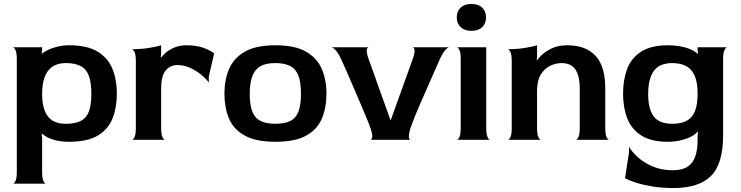

<svg xmlns="http://www.w3.org/2000/svg" viewBox="-20 -707 3747 971"><path d="M45 222Q52 222 58.5 208Q65 194 65 162V-408Q65 -440 58.5 -453.5Q52 -467 45 -468H193V-456L191 -437L193 -436Q204 -446 224.5 -455.5Q245 -465 272.5 -471.5Q300 -478 329 -478Q422 -478 474.5 -445.5Q527 -413 549 -358Q571 -303 571 -233Q571 -164 549.5 -109Q528 -54 475.5 -22Q423 10 329 10Q285 10 250 -0.5Q215 -11 193 -31L191 -30L193 -10V162Q193 194 199.5 208Q206 222 213 222ZM313 -81Q361 -81 389.5 -96Q418 -111 430 -144.5Q442 -178 442 -233Q442 -288 430 -322Q418 -356 389.5 -372Q361 -388 313 -388Q271 -388 244.5 -369.5Q218 -351 205.5 -316.5Q193 -282 193 -232Q193 -181 206 -147.5Q219 -114 245 -97.5Q271 -81 313 -81Z M647 0Q654 0 660.5 -14Q667 -28 667 -60V-398Q667 -430 660.5 -443.5Q654 -457 647 -458Q691 -458 732.5 -464.5Q774 -471 795 -478V-435L793 -418L795 -416Q805 -430 822.5 -444Q840 -458 865.5 -468Q891 -478 925 -478Q974 -478 1010.5 -464.5Q1047 -451 1063 -437L1036 -320V-290Q1022 -309 997 -329.5Q972 -350 941 -364Q910 -378 878 -378Q840 -378 817.5 -350Q795 -322 795 -260V-60Q795 -28 801.5 -14Q808 0 815 0Z M1373 10Q1273 10 1216.5 -22Q1160 -54 1137.5 -109Q1115 -164 1115 -233Q1115 -303 1138.5 -358Q1162 -413 1218 -445.5Q1274 -478 1373 -478Q1472 -478 1528 -445.5Q1584 -413 1607.5 -358Q1631 -303 1631 -233Q1631 -164 1608.5 -109Q1586 -54 1530 -22Q1474 10 1373 10ZM1373 -81Q1421 -81 1449.5 -96Q1478 -111 1490 -144.5Q1502 -178 1502 -233Q1502 -288 1490 -322Q1478 -356 1449.5 -372Q1421 -388 1372 -388Q1324 -388 1296 -371.5Q1268 -355 1255.5 -320.5Q1243 -286 1243 -232Q1243 -179 1255 -145.5Q1267 -112 1295.5 -96.5Q1324 -81 1373 -81Z M1853 0Q1860 0 1862.5 -13.5Q1865 -27 1853 -60Q1849 -73 1835.5 -106Q1822 -139 1803.5 -182Q1785 -225 1766 -269.5Q1747 -314 1731 -350.5Q1715 -387 1706 -406Q1691 -439 1677 -453.5Q1663 -468 1655 -468H1845Q1837 -468 1835 -454Q1833 -440 1845 -406Q1852 -389 1864 -354Q1876 -319 1892 -274.5Q1908 -230 1924.5 -184Q1941 -138 1955 -99H1956Q1970 -139 1985 -180Q2000 -221 2014.5 -261.5Q2029 -302 2042.5 -339.5Q2056 -377 2067 -408Q2079 -440 2076.5 -454Q2074 -468 2067 -468H2252Q2245 -468 2232.5 -454.5Q2220 -441 2205 -409Q2197 -391 2181.5 -356Q2166 -321 2147 -277.5Q2128 -234 2109 -191Q2090 -148 2076 -112.5Q2062 -77 2056 -60Q2046 -26 2048 -13Q2050 0 2056 0Z M2290 0Q2297 0 2303.5 -14Q2310 -28 2310 -60V-408Q2310 -440 2303.5 -454Q2297 -468 2290 -468H2439V-60Q2439 -28 2445.5 -14Q2452 0 2459 0ZM2364 -551Q2330 -551 2310 -569.5Q2290 -588 2290 -619Q2290 -650 2309.5 -668.5Q2329 -687 2364 -687Q2399 -687 2418.5 -668.5Q2438 -650 2438 -619Q2438 -588 2418.5 -569.5Q2399 -551 2364 -551Z M2548 0Q2555 0 2561.5 -14Q2568 -28 2568 -60V-398Q2568 -430 2561.5 -443.5Q2555 -457 2548 -458Q2592 -458 2633.5 -464.5Q2675 -471 2696 -478V-417L2694 -404L2696 -402Q2703 -413 2721.5 -430.5Q2740 -448 2772 -463Q2804 -478 2849 -478Q2942 -478 2991.5 -425Q3041 -372 3041 -259V-60Q3041 -28 3047.5 -14Q3054 0 3061 0H2892Q2899 0 2905.5 -14Q2912 -28 2912 -60V-256Q2912 -307 2900.5 -335.5Q2889 -364 2868.5 -376Q2848 -388 2821 -388Q2790 -388 2761 -373.5Q2732 -359 2714 -328.5Q2696 -298 2696 -247V-60Q2696 -28 2702.5 -14Q2709 0 2716 0Z M3386 244Q3328 244 3279.5 236Q3231 228 3195.5 216.5Q3160 205 3141 194L3161 64V35Q3175 60 3205 87.5Q3235 115 3280 134.5Q3325 154 3382 154Q3429 154 3456.5 136.5Q3484 119 3496 84.5Q3508 50 3508 2V-21L3510 -39L3508 -41Q3494 -25 3471 -14Q3448 -3 3419 3.5Q3390 10 3358 10Q3273 10 3223 -22Q3173 -54 3152 -109Q3131 -164 3131 -233Q3131 -303 3151.5 -358Q3172 -413 3222 -445.5Q3272 -478 3358 -478Q3390 -478 3418.5 -473Q3447 -468 3470 -458.5Q3493 -449 3508 -435L3510 -436L3508 -455V-468H3657Q3650 -467 3643.5 -453Q3637 -439 3637 -406V-23Q3637 122 3575.5 183Q3514 244 3386 244ZM3379 -81Q3423 -81 3451.5 -95.5Q3480 -110 3494 -143.5Q3508 -177 3508 -233Q3508 -288 3494 -322Q3480 -356 3451.5 -372Q3423 -388 3379 -388Q3338 -388 3311.5 -371.5Q3285 -355 3271.5 -320.5Q3258 -286 3258 -232Q3258 -179 3271 -145.5Q3284 -112 3310.5 -96.5Q3337 -81 3379 -81Z"/></svg>

Font: Red Rose SemiBold
Style: Regular
Weight: 600
Designer: Jaikishan Patel
Version: Version 2.000